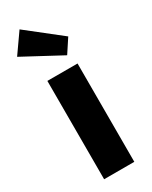

<svg xmlns="http://www.w3.org/2000/svg" viewBox="-211 -852 711 898"><g transform="rotate(-30 144.5 -402.5)"><path d="M64 -531H227V0H64ZM-2.2 -699.4 71.8 -804.8 252.6 -662.4 204.2 -588.6Z"/></g></svg>

Font: Easer Grotesk Variable
Style: Regular
Weight: 400
Designer: Boardeaser, Bonnie Shaver-Troup, Thomas Jockin
Foundry: Lexend
Version: Version 1.001;Glyphs 3.1.2 (3151)